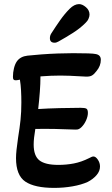

<svg xmlns="http://www.w3.org/2000/svg" viewBox="-20 -902 545 935"><path d="M244 13Q149 13 103.5 -17.5Q58 -48 58 -132Q58 -149 60.5 -173Q63 -197 68 -231Q76 -280 80 -318.5Q84 -357 84 -403Q84 -433 82.5 -461Q81 -489 77 -514Q62 -511 57 -511Q49 -511 46 -514.5Q43 -518 43 -528Q43 -549 48 -569.5Q53 -590 62 -603Q79 -627 114 -631Q141 -634 180.5 -637Q220 -640 261.5 -641.5Q303 -643 336 -643Q428 -643 445 -639Q471 -635 471 -611Q471 -581 450 -556Q439 -541 428 -534.5Q417 -528 397 -529Q353 -532 320 -533Q287 -534 274 -534Q251 -534 226.5 -533Q202 -532 177 -530Q177 -495 174 -455Q171 -415 166 -371Q212 -374 270 -375.5Q328 -377 373 -377Q393 -377 400.5 -373Q408 -369 408 -352Q408 -336 399.5 -316.5Q391 -297 377 -283Q371 -277 364 -273.5Q357 -270 345 -271Q302 -273 247.5 -274Q193 -275 152 -274Q148 -251 146 -232Q144 -213 144 -198Q144 -143 172 -121Q200 -99 264 -99Q303 -99 339.5 -106Q376 -113 414 -132Q428 -140 435 -140Q446 -140 456.5 -124.5Q467 -109 467 -91Q467 -69 450.5 -49.5Q434 -30 407 -16Q376 -2 333 5.5Q290 13 244 13ZM246 -694Q223 -694 223 -716Q223 -728 229 -738Q250 -771 272.5 -803Q295 -835 319 -859Q342 -882 365 -882Q381 -882 398.5 -867Q416 -852 416 -831Q416 -822 411 -810.5Q406 -799 395 -789Q370 -764 335.5 -742Q301 -720 265 -700Q255 -694 246 -694Z"/></svg>

Font: Akaya Kanadaka
Style: Regular
Weight: 400
Designer: Vaishnavi Murthy Yerkadithaya, Juan Luis Blanco Aristondo
Version: Version 1.002; ttfautohint (v1.8.3)